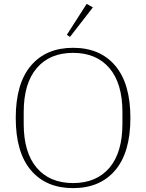

<svg xmlns="http://www.w3.org/2000/svg" viewBox="-20 -956 752 988"><path d="M356 -14Q476 -14 543 -92.5Q610 -171 610 -319V-379Q610 -527 543 -605.5Q476 -684 356 -684Q236 -684 169 -605.5Q102 -527 102 -379V-319Q102 -171 169 -92.5Q236 -14 356 -14ZM356 12Q217 12 139 -80Q61 -172 61 -349Q61 -526 139 -618Q217 -710 356 -710Q495 -710 573 -618Q651 -526 651 -349Q651 -172 573 -80Q495 12 356 12ZM324 -777 426 -936 458 -918 340 -766Z"/></svg>

Font: IBM Plex Serif ExtraLight
Style: Regular
Weight: 200
Designer: Mike Abbink, Paul van der Laan, Pieter van Rosmalen
Foundry: Bold Monday
Version: Version 2.5